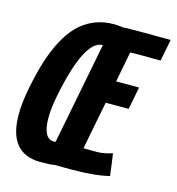

<svg xmlns="http://www.w3.org/2000/svg" viewBox="-99 -735 758 824"><g transform="rotate(15 279.5 -322.5)"><path d="M195.3 -97.2Q210 -172.9 239.5 -323.7Q269 -474.6 283.7 -550.3Q201.2 -550.3 148.9 -282.2Q138.7 -229.5 138.7 -188Q138.7 -144.5 150.6 -120.4Q162.6 -96.2 186 -96.2Q189 -96.2 189.9 -96.2Q190.9 -96.2 191.2 -96.4Q191.4 -96.7 192.4 -96.9Q193.4 -97.2 195.3 -97.2ZM378.9 -100.6Q411.1 -101.6 445.8 -113.3Q448.2 -96.7 452.6 -64.5Q457 -32.2 459 -15.6Q397 0.5 289.1 0.5Q278.3 0.5 253.4 0.2Q228.5 0 214.8 0Q204.6 3.9 151.9 3.9Q11.7 1.5 11.7 -169.4Q11.7 -221.7 25.4 -291.5Q38.6 -357.9 54.9 -410.6Q71.3 -463.4 95.2 -509Q119.1 -554.7 148.9 -585Q178.7 -615.2 218.5 -632.3Q258.3 -649.4 306.6 -649.4Q327.6 -649.4 344.7 -646Q374 -647.5 435.5 -647.5Q456.5 -647.5 497.8 -647.2Q539.1 -647 559.1 -647L540 -550.3Q516.1 -550.3 498.3 -550.5Q480.5 -550.8 464.4 -550.8Q428.2 -550.8 405.3 -550.3Q400.9 -527.3 392.1 -482.4Q383.3 -437.5 378.9 -414.6H481Q478 -397.9 471.2 -364.5Q464.4 -331.1 461.4 -314.5H359.4Q349.6 -263.7 335.4 -191.7Q321.3 -119.6 317.9 -101.1Q328.1 -101.1 348.4 -100.8Q368.7 -100.6 378.9 -100.6Z"/></g></svg>

Font: Fantasque Sans Mono
Style: Bold Italic
Weight: 700
Italic angle: -11°
Monospace: yes
Designer: Jany Belluz
Version: Version 1.7.1